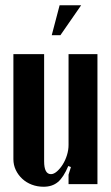

<svg xmlns="http://www.w3.org/2000/svg" viewBox="-20 -701 422 731"><path d="M240 -69Q222 -26 200.5 -8Q179 10 146 10Q122 10 101 2Q80 -6 64.5 -20.5Q49 -35 40 -54Q31 -73 31 -95V-495H148V-87Q148 -38 174 -38Q185 -38 197 -48.5Q209 -59 219 -75Q229 -91 235 -110.5Q241 -130 241 -149V-495H351V0H241V-36L250 -65ZM177 -567 207 -681H289L210 -567Z"/></svg>

Font: Moniqa ExtBd Paragraph
Style: Regular
Weight: 800
Designer: Rajesh Rajput
Foundry: Rajesh Rajput
Version: Version 1.000